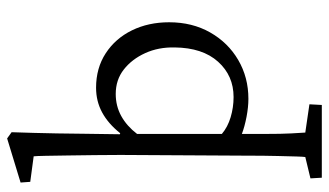

<svg xmlns="http://www.w3.org/2000/svg" viewBox="-214 -503 932 544"><g transform="rotate(-90 252.0 -231.0)"><path d="M20.5 214.8 18.6 182.6 79.1 168Q80.1 161.1 80.6 143.6Q81.1 126 82 89.8Q83 53.7 83 -5.9L85 -355.5Q85 -388.7 84.5 -427.7Q84 -466.8 83.5 -503.9Q83 -541 82.5 -567.9Q82 -594.7 81.1 -601.6L8.8 -611.3L6.8 -638.7L131.8 -676.8L149.4 -664.1Q148.4 -632.8 147.5 -602.1Q146.5 -571.3 146 -536.1Q145.5 -501 145 -457.5Q144.5 -414.1 143.6 -357.4L146.5 -356.4Q173.8 -390.6 205.6 -407.7Q237.3 -424.8 275.4 -424.8Q331.1 -424.8 373 -397.5Q415 -370.1 438 -323.2Q460.9 -276.4 460.9 -217.8Q460.9 -152.3 432.1 -101.6Q403.3 -50.8 354 -22Q304.7 6.8 244.1 6.8Q220.7 6.8 192.9 1.5Q165 -3.9 144.5 -11.7V52.7Q144.5 101.6 146 127.9Q147.5 154.3 148.4 168L228.5 179.7L226.6 214.8ZM249 -35.2Q309.6 -35.2 349.1 -79.1Q388.7 -123 389.6 -202.1Q390.6 -248 373.5 -285.6Q356.4 -323.2 327.1 -346.2Q297.9 -369.1 257.8 -369.1Q223.6 -369.1 195.3 -353.5Q167 -337.9 144.5 -308.6V-68.4Q164.1 -51.8 191.9 -43.5Q219.7 -35.2 249 -35.2Z"/></g></svg>

Font: Crimson Pro Light
Style: Regular
Weight: 300
Designer: Jacques Le Bailly
Foundry: Baron von Fonthausen
Version: Version 1.003